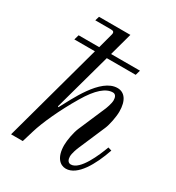

<svg xmlns="http://www.w3.org/2000/svg" viewBox="-174 -819 860 938"><g transform="rotate(30 256.0 -350.0)"><path d="M24 0H90L110 -66C127 -123 170 -219 226 -313C272 -391 314 -426 353 -426C369 -426 375 -411 375 -394C375 -376 364 -346 359 -335L295 -186C284 -160 275 -113 275 -84C275 -16 306 12 339 12C404 12 456 -82 488 -176L468 -182C449 -130 402 -18 350 -18C334 -18 327 -33 327 -50C327 -68 338 -98 343 -109L407 -258C417 -281 427 -331 427 -360C427 -424 401 -456 362 -456C267 -456 193 -293 158 -230L154 -233L243 -556H406L414 -584H251L286 -712H109L102 -688H190C205 -688 211 -683 206 -666L184 -584H68L60 -556H176Z"/></g></svg>

Font: Old Standard
Style: Italic
Weight: 400
Italic angle: -15.2°
Designer: Alexey Kryukov <alexios@thessalonica.org.ru>
Version: Version 2.0